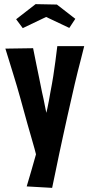

<svg xmlns="http://www.w3.org/2000/svg" viewBox="-20 -747 438 928"><path d="M232 161 109 154Q120 117 131 79.5Q142 42 152.5 4Q163 -34 172.5 -72Q182 -110 191.5 -148Q201 -186 209 -223.5Q217 -261 223 -298Q232 -344 237.5 -379.5Q243 -415 247.5 -449Q252 -483 257 -524H387Q379 -490 371 -460.5Q363 -431 356 -402Q349 -373 341.5 -342Q334 -311 326 -274Q315 -228 305 -181.5Q295 -135 285 -90.5Q275 -46 266 -2.5Q257 41 248.5 82Q240 123 232 161ZM162 30Q155 1 147 -28Q139 -57 130.5 -86Q122 -115 113.5 -145Q105 -175 96.5 -206.5Q88 -238 79 -270Q70 -302 62 -329.5Q54 -357 45.5 -384Q37 -411 27.5 -442.5Q18 -474 6 -512L140 -514Q150 -466 156.5 -432Q163 -398 169.5 -369Q176 -340 183 -302Q191 -268 197 -235.5Q203 -203 210.5 -169.5Q218 -136 226 -100.5Q234 -65 244 -26ZM315 -612 203 -665 90 -611 58 -654 152 -727 255 -725 344 -656Z"/></svg>

Font: Truculenta ExtraBold
Style: Regular
Weight: 800
Version: Version 1.002